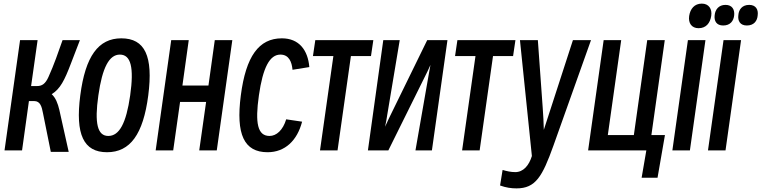

<svg xmlns="http://www.w3.org/2000/svg" viewBox="-20 -802 4212 1062"><path d="M102 30 140 -243H169C203 -243 211 -212 218 -175L261 38H360L308 -195C300 -229 288 -261 266 -281C313 -310 337 -358 372 -450L422 -580H326C303 -514 278 -442 248 -376C231 -338 212 -326 185 -326H152L188 -580H91L5 30Z M572 40C700 40 772 -59 800 -274C828 -491 782 -590 651 -590C524 -590 452 -491 424 -274C396 -59 442 40 572 40ZM579 -50C519 -50 502 -120 524 -274C546 -429 584 -500 643 -500C704 -500 722 -429 700 -274C678 -120 640 -50 579 -50Z M938 30 976 -238H1120L1082 30H1179L1265 -580H1168L1133 -329H989L1024 -580H927L841 30Z M1651 -129 1563 -142C1545 -82 1509 -50 1471 -50C1405 -50 1390 -120 1412 -274C1434 -429 1472 -500 1531 -500C1578 -500 1594 -460 1598 -416L1691 -431C1683 -525 1634 -590 1539 -590C1412 -590 1340 -491 1312 -274C1284 -59 1330 40 1460 40C1557 40 1624 -25 1651 -129Z M1847 30 1921 -492H2032L2045 -580H1724L1711 -492H1824L1750 30Z M2344 -406C2348 -415 2354 -428 2361 -443C2358 -425 2355 -410 2353 -399L2278 30H2369L2455 -580H2343L2138 -161C2131 -146 2120 -124 2110 -101C2115 -124 2119 -146 2121 -161L2191 -580H2100L2015 30H2128Z M2633 30 2707 -492H2818L2831 -580H2510L2497 -492H2610L2536 30Z M3041 4 3249 -580H3149L3027 -204C3014 -164 3001 -124 2988 -84C2987 -124 2985 -164 2982 -204L2955 -580H2856L2922 61C2906 113 2875 150 2830 150C2806 150 2784 145 2760 138L2746 224C2779 236 2808 240 2837 240C2943 240 2980 174 3041 4Z M3529 181H3617L3658 -55H3583L3657 -580H3560L3486 -55H3342L3416 -580H3319L3233 30H3555Z M3844 -646C3885 -646 3908 -674 3914 -714C3920 -753 3900 -782 3862 -782C3821 -782 3798 -753 3792 -714C3786 -674 3806 -646 3844 -646ZM3796 30 3882 -580H3785L3699 30Z M3980 -661C4019 -661 4038 -686 4041 -718C4044 -749 4030 -775 3993 -775C3955 -775 3936 -749 3933 -718C3929 -686 3943 -661 3980 -661ZM4111 -661C4150 -661 4169 -686 4171 -718C4175 -749 4161 -775 4124 -775C4085 -775 4066 -749 4064 -718C4060 -686 4074 -661 4111 -661ZM3993 30 4079 -580H3982L3896 30Z"/></svg>

Font: Smiley Sans Oblique
Style: Regular
Weight: 400
Italic angle: -8°
Designer: oooooohmygosh, Nagisa Chen, Janine Sui, Heda Shi, Jian Li
Foundry: atelierAnchor
Version: Version 2.0.1